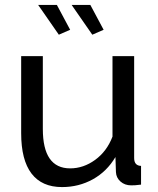

<svg xmlns="http://www.w3.org/2000/svg" viewBox="-20 -750 641 780"><path d="M232 10Q150 10 108 -45Q66 -100 66 -209V-522H154V-226Q154 -66 265 -66Q319 -66 366.5 -100.5Q414 -135 437 -195V-522H525V-108Q525 -77 553 -76V0Q538 2 529.5 2.5Q521 3 513 3Q487 3 469.5 -12.5Q452 -28 451 -51L449 -112Q414 -53 357 -21.5Q300 10 232 10ZM271 -730H347L401 -629L355 -609ZM135 -730H211L265 -629L219 -609Z"/></svg>

Font: PTCRaleway Medium
Style: Regular
Weight: 500
Designer: Matt McInerney, Pablo Impallari, Rodrigo Fuenzalida
Foundry: Matt McInerney, Pablo Impallari, Rodrigo Fuenzalida
Version: Version 3.000g; ttfautohint (v1.5) -l 8 -r 28 -G 28 -x 14 -D